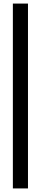

<svg xmlns="http://www.w3.org/2000/svg" viewBox="-20 -934 228 1074"><path d="M52 -914H136.5V120H52Z"/></svg>

Font: Big Shoulders
Style: Regular
Weight: 400
Designer: Patric King
Foundry: XO Type Co
Version: Version 2.002